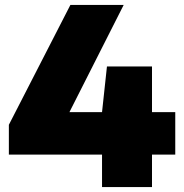

<svg xmlns="http://www.w3.org/2000/svg" viewBox="-20 -760 746 780"><path d="M16 -132V-253L266 -740H482.5L236 -253L216 -304.5H692V-132ZM394.5 0V-304.5L414.5 -490H597.5V0Z"/></svg>

Font: Encode Sans SemiExpanded Black
Style: Regular
Weight: 900
Width: 6
Designer: Multiple Designers
Foundry: Impallari Type
Version: Version 3.002